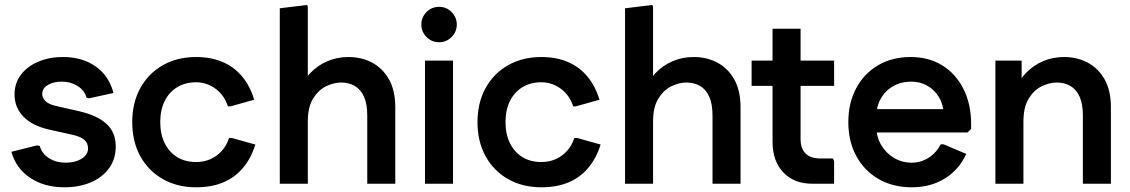

<svg xmlns="http://www.w3.org/2000/svg" viewBox="-20 -754 4638 788"><path d="M244 14.7Q161.7 14.7 103.7 -24.2Q45.7 -63 26.7 -131L131.7 -157.3L143.3 -154.7Q152.3 -122.7 181.7 -104.5Q211 -86.3 250 -86.3Q288.3 -86.3 314.8 -102.5Q341.3 -118.7 341.3 -145Q341.3 -167.3 325.5 -180.5Q309.7 -193.7 278 -200.7L183.3 -221.7Q112.7 -237.7 76.2 -275.2Q39.7 -312.7 39.7 -366.3Q39.7 -412.3 65.3 -446.7Q91 -481 136.2 -500.5Q181.3 -520 238.7 -520Q318 -520 373 -481Q428 -442 445.7 -372.3L346.3 -350.7L335.3 -352.7Q327.3 -383 298.5 -401Q269.7 -419 234 -419Q199.7 -419 176.5 -405.3Q153.3 -391.7 153.3 -368.7Q153.3 -351.7 167.2 -338.5Q181 -325.3 210.7 -319L305.7 -297.3Q380 -280 417.5 -245.3Q455 -210.7 455 -152Q455 -101.3 427.7 -63.7Q400.3 -26 352.8 -5.7Q305.3 14.7 244 14.7Z M785 14.7Q707.3 14.7 648.2 -19Q589 -52.7 555.8 -113Q522.7 -173.3 522.7 -252.7Q522.7 -332 555.8 -392.3Q589 -452.7 648.2 -486.3Q707.3 -520 785 -520Q845 -520 892.3 -500.2Q939.7 -480.3 972.8 -441.2Q1006 -402 1023.3 -344.7L927 -317.7H915.3Q900.7 -363.3 864.7 -389.8Q828.7 -416.3 785 -416.3Q740 -416.3 707 -396Q674 -375.7 655.8 -339.2Q637.7 -302.7 637.7 -252.7Q637.7 -203.7 655.8 -166.7Q674 -129.7 707 -109.3Q740 -89 785 -89Q816.7 -89 843.5 -100.8Q870.3 -112.7 890.3 -134.8Q910.3 -157 920 -187.7H931.7L1028 -160.7Q1010 -103 976.2 -63.7Q942.3 -24.3 894.7 -4.8Q847 14.7 785 14.7Z M1128.3 0V-720L1240.3 -733.7L1243.3 -725.7V-376.3L1206.7 -378Q1223 -422 1253 -453.7Q1283 -485.3 1323.2 -502.7Q1363.3 -520 1410 -520Q1464 -520 1507.7 -496.7Q1551.3 -473.3 1576.8 -427.7Q1602.3 -382 1602.3 -313.7V0H1487.3V-279.3Q1487.3 -327 1474 -356.8Q1460.7 -386.7 1436.5 -401Q1412.3 -415.3 1379.7 -415.3Q1350 -415.3 1318.5 -400Q1287 -384.7 1265.2 -349.8Q1243.3 -315 1243.3 -254.7V0Z M1724.3 0V-505.3H1839.3V0ZM1782 -580.7Q1752 -580.7 1730.7 -601.9Q1709.3 -623.1 1709.3 -653.7Q1709.3 -683.3 1730.6 -704.7Q1751.8 -726 1782.3 -726Q1812 -726 1833.3 -704.7Q1854.7 -683.3 1854.7 -653.3Q1854.7 -623.3 1833.3 -602Q1812 -580.7 1782 -580.7Z M2202 14.7Q2124.3 14.7 2065.2 -19Q2006 -52.7 1972.8 -113Q1939.7 -173.3 1939.7 -252.7Q1939.7 -332 1972.8 -392.3Q2006 -452.7 2065.2 -486.3Q2124.3 -520 2202 -520Q2262 -520 2309.3 -500.2Q2356.7 -480.3 2389.8 -441.2Q2423 -402 2440.3 -344.7L2344 -317.7H2332.3Q2317.7 -363.3 2281.7 -389.8Q2245.7 -416.3 2202 -416.3Q2157 -416.3 2124 -396Q2091 -375.7 2072.8 -339.2Q2054.7 -302.7 2054.7 -252.7Q2054.7 -203.7 2072.8 -166.7Q2091 -129.7 2124 -109.3Q2157 -89 2202 -89Q2233.7 -89 2260.5 -100.8Q2287.3 -112.7 2307.3 -134.8Q2327.3 -157 2337 -187.7H2348.7L2445 -160.7Q2427 -103 2393.2 -63.7Q2359.3 -24.3 2311.7 -4.8Q2264 14.7 2202 14.7Z M2545.3 0V-720L2657.3 -733.7L2660.3 -725.7V-376.3L2623.7 -378Q2640 -422 2670 -453.7Q2700 -485.3 2740.2 -502.7Q2780.3 -520 2827 -520Q2881 -520 2924.7 -496.7Q2968.3 -473.3 2993.8 -427.7Q3019.3 -382 3019.3 -313.7V0H2904.3V-279.3Q2904.3 -327 2891 -356.8Q2877.7 -386.7 2853.5 -401Q2829.3 -415.3 2796.7 -415.3Q2767 -415.3 2735.5 -400Q2704 -384.7 2682.2 -349.8Q2660.3 -315 2660.3 -254.7V0Z M3312.7 0Q3239.3 0 3195 -46.3Q3150.7 -92.7 3150.7 -172V-636H3265.7V-183.7Q3265.7 -144.3 3286.2 -124Q3306.7 -103.7 3345.7 -103.7H3398.3L3403.3 -92.7V0ZM3064.7 -401.7V-505.3H3403.3V-401.7Z M3722 14.7Q3645 14.7 3586.3 -19Q3527.7 -52.7 3494.7 -113Q3461.7 -173.3 3461.7 -252.7Q3461.7 -332 3494.2 -392.3Q3526.7 -452.7 3584.2 -486.3Q3641.7 -520 3717.3 -520Q3792 -520 3847.5 -485.5Q3903 -451 3934.3 -388.8Q3965.7 -326.7 3965.7 -244V-225L3950.7 -210.3H3516.3V-306H3914.3L3853.3 -283.3Q3852 -324.7 3833.7 -355.2Q3815.3 -385.7 3785.7 -402.3Q3756 -419 3719.3 -419Q3678.7 -419 3646 -400.5Q3613.3 -382 3595 -349.3Q3576.7 -316.7 3576.7 -274V-234.3Q3576.7 -193 3596.2 -159.5Q3615.7 -126 3648.7 -106.2Q3681.7 -86.3 3722 -86.3Q3759.7 -86.3 3791.3 -106.7Q3823 -127 3841 -161.7H3852.7L3945.7 -122.3Q3915.7 -57 3857.5 -21.2Q3799.3 14.7 3722 14.7Z M4065.3 0V-505.3H4173V-376.3L4143.7 -378Q4160 -422 4190 -453.7Q4220 -485.3 4260.2 -502.7Q4300.3 -520 4347 -520Q4401 -520 4444.7 -496.7Q4488.3 -473.3 4513.8 -427.7Q4539.3 -382 4539.3 -313.7V0H4424.3V-279.3Q4424.3 -327 4411 -356.8Q4397.7 -386.7 4373.5 -401Q4349.3 -415.3 4316.7 -415.3Q4287 -415.3 4255.5 -400Q4224 -384.7 4202.2 -349.8Q4180.3 -315 4180.3 -254.7V0Z"/></svg>

Font: Fustat
Style: Regular
Weight: 400
Designer: Mohamed Gaber, Khaled Hosny, Laura Garcia Mut
Foundry: Kief Type Foundry, Alif Type Foundry, Hard Type Foundry
Version: Version 1.007